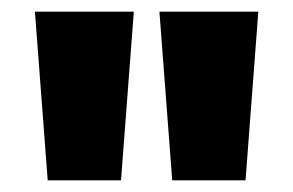

<svg xmlns="http://www.w3.org/2000/svg" viewBox="-20 -716 504 330"><path d="M40 -696H210L188 -406H62ZM254 -696H424L402 -406H276Z"/></svg>

Font: FiraGO Heavy
Style: Regular
Weight: 900
Designer: bBox Type
Foundry: bBox Type GmbH
Version: Version 1.001